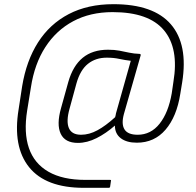

<svg xmlns="http://www.w3.org/2000/svg" viewBox="-20 -714 939 919"><path d="M381 185Q199 185 119.5 86.5Q40 -12 69 -190L86 -301Q106 -423 162 -511Q218 -599 309 -646.5Q400 -694 523 -694Q715 -694 798 -597.5Q881 -501 852 -320L843 -265Q826 -156 772.5 -93.5Q719 -31 635 -31Q586 -31 558 -52.5Q530 -74 530 -113Q488 -76 442.5 -53Q397 -30 353 -30Q291 -30 270.5 -74Q250 -118 272 -196L307 -322Q329 -399 376 -437.5Q423 -476 497 -476Q528 -476 551.5 -471.5Q575 -467 598 -462Q621 -457 649 -456Q655 -455 653 -448L573 -168Q560 -120 576 -94.5Q592 -69 639 -69Q702 -69 744 -122Q786 -175 802 -267L810 -322Q837 -483 764.5 -569.5Q692 -656 519 -656Q412 -656 330.5 -612.5Q249 -569 197 -488.5Q145 -408 128 -296L110 -185Q93 -79 118.5 -5Q144 69 212 108Q280 147 388 147H507Q513 147 511 152L507 180Q506 185 500 185ZM368 -69Q407 -69 446.5 -90.5Q486 -112 531 -153Q533 -158 533.5 -162.5Q534 -167 535 -171L606 -423Q579 -426 551.5 -432Q524 -438 491 -438Q438 -438 401 -408.5Q364 -379 346 -315L313 -194Q296 -134 309.5 -101.5Q323 -69 368 -69Z"/></svg>

Font: Sofia Sans Semi Condensed ExtraLight
Style: Italic
Weight: 250
Italic angle: -9°
Version: Version 4.100